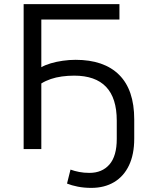

<svg xmlns="http://www.w3.org/2000/svg" viewBox="-20 -725 732 934"><path d="M424 189Q389 189 358.5 183Q328 177 306 168L323 100Q342 107 365 111.5Q388 116 415 116Q477 116 512.5 75Q548 34 548 -49V-138Q548 -248 496 -302.5Q444 -357 341 -357Q310 -357 281 -353Q252 -349 227 -340.5Q202 -332 181 -319V0H95V-705H561V-630H181V-398Q200 -409 227 -417Q254 -425 285.5 -429.5Q317 -434 348 -434Q486 -434 559.5 -361Q633 -288 633 -144V-51Q633 26 607.5 79.5Q582 133 535 161Q488 189 424 189Z"/></svg>

Font: Nunito Sans 10pt
Style: Regular
Weight: 400
Designer: Vernon Adams
Foundry: Vernon Adams
Version: Version 3.101;gftools[0.9.27]